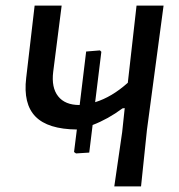

<svg xmlns="http://www.w3.org/2000/svg" viewBox="-20 -662 635 682"><path d="M250 -117 243 -122 253 -202Q150 -203 106 -248Q62 -293 73 -385L103 -642H199L169 -407Q162 -351 186.5 -320Q211 -289 262 -289H263L286 -479L335 -483L340 -478L318 -299Q377 -317 434 -368L465 -642H561L502 -201L481 0H386L414 -193L423 -278L415 -277Q364 -239 309 -218L297 -120Z"/></svg>

Font: Alegreya Sans SC Medium
Style: Italic
Weight: 500
Italic angle: -7°
Designer: Juan Pablo del Peral
Foundry: Huerta Tipografica
Version: Version 2.007